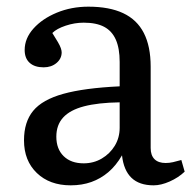

<svg xmlns="http://www.w3.org/2000/svg" viewBox="-20 -542 578 576"><path d="M192 14Q129 14 90.5 -23Q52 -60 52 -121Q52 -176 79.5 -209.5Q107 -243 170 -260.5Q233 -278 339 -283V-356Q339 -397 327.5 -423Q316 -449 292.5 -461.5Q269 -474 231 -474Q204 -474 177 -465Q150 -456 137 -443Q147 -427 153.5 -416Q160 -405 162.5 -397.5Q165 -390 165 -385Q165 -366 149.5 -353Q134 -340 111 -340Q84 -340 69 -353.5Q54 -367 54 -392Q54 -427 80.5 -456.5Q107 -486 150.5 -504Q194 -522 245 -522Q308 -522 349.5 -502.5Q391 -483 411.5 -443Q432 -403 432 -342V-98Q432 -76 443.5 -64.5Q455 -53 477 -53Q488 -53 499 -55.5Q510 -58 524 -62L534 -27Q515 -9 489 2.5Q463 14 441 14Q398 14 374.5 -8.5Q351 -31 346 -76Q328 -45 305 -25.5Q282 -6 254 4Q226 14 192 14ZM231 -52Q261 -52 285.5 -66.5Q310 -81 324.5 -105Q339 -129 339 -159V-235Q274 -234 232 -223Q190 -212 169.5 -189.5Q149 -167 149 -132Q149 -95 171 -73.5Q193 -52 231 -52Z"/></svg>

Font: Literata 18pt
Style: Regular
Weight: 400
Designer: Latin by Veronika Burian and Jose Scaglione. Greek by Irene Vlachou. Cyrillic by Vera Evstafieva.
Foundry: TypeTogether
Version: Version 3.103;gftools[0.9.29]